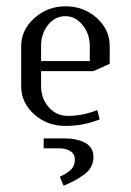

<svg xmlns="http://www.w3.org/2000/svg" viewBox="-20 -404 420 616"><path d="M47.9 -127.9V-255.9Q47.9 -307.6 90.1 -345.7Q132.3 -383.8 189.9 -383.8Q249 -383.8 290.5 -346.4Q332 -309.1 332 -255.9V-199.2L279.8 -175.8H111.8V-127.9Q111.8 -88.4 136.2 -60.3Q160.6 -32.2 198.2 -32.2Q245.1 -32.2 292 -50.8L299.8 -21Q248.5 0 189.9 0Q130.9 0 89.4 -37.4Q47.9 -74.7 47.9 -127.9ZM111.8 -208H268.1V-255.9Q268.1 -294.9 245.1 -323.5Q222.2 -352.1 189.9 -352.1Q156.7 -352.1 134.3 -324.2Q111.8 -296.4 111.8 -255.9ZM120.1 40H184.1Q227.5 40 253.7 54.4Q279.8 68.8 279.8 100.1Q279.8 117.7 271.7 132.1Q263.7 146.5 247.6 157.7Q231.4 168.9 218.5 175.8Q205.6 182.6 184.1 191.9L171.9 163.1Q195.3 152.3 207.8 140.1Q220.2 127.9 220.2 107.9Q220.2 90.3 206.1 81.1Q191.9 71.8 168 71.8H120.1Z"/></svg>

Font: Gawaa
Style: Regular
Weight: 400
Designer: T. Christopher White
Version: Version 1.0